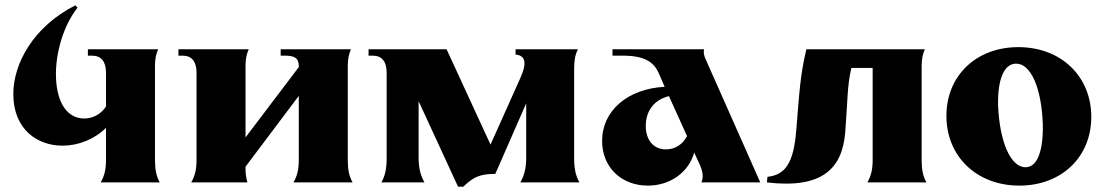

<svg xmlns="http://www.w3.org/2000/svg" viewBox="-20 -685 4143 721"><path d="M271 -656 263 -665C105 -585 30 -446 30 -332C30 -199 120 -138 215 -138C274 -138 335 -162 378 -205V-84C378 -48 372 -24 358 0H580C567 -23 562 -48 562 -84V-437C562 -464 566 -482 574 -500H310V-476H326C360 -476 378 -454 378 -412V-285C360 -257 329 -240 297 -240C223 -240 190 -315 190 -407C190 -491 219 -590 271 -656Z M698 0H909C903 -23 902 -34 902 -55V-59L1102 -325V-84C1102 -48 1096 -24 1082 0H1304C1291 -23 1286 -48 1286 -84V-437C1286 -464 1290 -482 1298 -500H1034V-476H1050C1084 -476 1102 -468 1102 -437V-433L902 -169V-437C902 -464 906 -482 914 -500H650V-476H666C700 -476 718 -454 718 -412V-84C718 -48 712 -24 698 0Z M1720 16C1757 -20 1782 -32 1840 -32L1956 -297V-94C1956 -53 1949 -27 1934 0H2156C2141 -26 2136 -53 2136 -94V-427C2136 -459 2140 -479 2150 -500H1916V-480C1950 -477 1962 -454 1934 -392L1822 -142L1657 -500H1364V-476H1380C1414 -476 1432 -454 1432 -412V-94C1432 -53 1427 -26 1412 0H1574C1559 -27 1552 -53 1552 -94V-305L1700 16Z M2614 0H2835L2631 -460C2623 -477 2621 -488 2624 -500H2280V-476H2319C2400 -476 2434 -452 2452 -414L2476 -359C2337 -352 2241 -269 2241 -156C2241 -58 2312 12 2413 12C2497 12 2566 -38 2587 -112L2609 -64C2620 -37 2622 -19 2614 0ZM2405 -212C2405 -270 2438 -311 2492 -324L2560 -174C2544 -143 2515 -124 2481 -124C2435 -124 2405 -158 2405 -212Z M3237 0H3459C3446 -23 3441 -48 3441 -84V-437C3441 -464 3445 -482 3453 -500H3008C2984 -398 2982 -338 2970 -195C2960 -68 2926 -28 2862 -21L2860 0C3070 25 3143 -54 3154 -188C3163 -301 3161 -363 3177 -430H3257V-84C3257 -48 3251 -24 3237 0Z M3808 12C3966 12 4078 -95 4078 -246C4078 -399 3964 -508 3804 -508C3646 -508 3534 -401 3534 -250C3534 -97 3648 12 3808 12ZM3831 -57C3775 -57 3734 -152 3728 -288C3726 -390 3751 -445 3795 -446C3851 -447 3891 -355 3896 -219C3898 -117 3875 -57 3831 -57Z"/></svg>

Font: Sinistre Bold
Style: Regular
Weight: 900
Designer: Jules Durand
Foundry: Collletttivo
Version: Version 69.420;Glyphs 3.2 (3217)